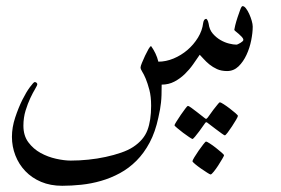

<svg xmlns="http://www.w3.org/2000/svg" viewBox="-20 -284 909 621"><path d="M797.4 -197.8Q797.4 -178.2 792.5 -153.6Q787.6 -128.9 777.3 -106.7Q767.1 -84.5 751.5 -69.3Q735.8 -54.2 714.4 -54.2Q695.8 -54.2 681.9 -60.5Q668 -66.9 657.2 -75.7Q646.5 -84.5 638.7 -93.3Q630.9 -102.1 626 -106.9Q616.2 -92.3 604.2 -75.4Q592.3 -58.6 577.4 -44.2Q562.5 -29.8 543.9 -20Q525.4 -10.3 502.9 -10.3Q502.9 10.3 502.4 23.4Q502 36.6 500.7 47.9Q499.5 59.1 497.6 69.8Q495.6 80.6 492.2 96.2Q482.4 142.6 464.1 177Q445.8 211.4 421.4 235.8Q397 260.3 367.7 276.1Q338.4 292 306.9 301Q275.4 310.1 243.2 313.5Q210.9 316.9 181.2 316.9Q143.1 316.9 113 304.2Q83 291.5 62 269.5Q41 247.6 29.8 218.8Q18.6 189.9 18.6 158.7Q18.6 127.9 29.1 96.2Q39.6 64.5 52.2 39.1Q64.9 13.7 76.9 -2.4Q88.9 -18.6 92.3 -18.6Q95.7 -18.6 98.1 -16.4Q100.6 -14.2 100.6 -11.7Q100.6 -7.8 93.5 3.9Q86.4 15.6 78.1 33.2Q69.8 50.8 62.7 73.7Q55.7 96.7 55.7 122.6Q55.7 154.8 71.8 176.3Q87.9 197.8 111.3 210.7Q134.8 223.6 161.4 229.5Q188 235.4 209 235.4Q236.8 235.4 265.6 232.4Q294.4 229.5 321.5 223.6Q348.6 217.8 371.8 209.7Q395 201.7 410.6 191.4Q444.8 168.9 456.8 137.2Q468.8 105.5 468.8 58.1Q468.8 27.8 463.1 6.6Q457.5 -14.6 451.4 -29.3Q445.3 -43.9 439.9 -52.2Q434.6 -60.5 434.6 -65.9Q434.6 -69.8 439 -80.6Q443.4 -91.3 449.2 -103.8Q455.1 -116.2 460.4 -125.5Q465.8 -134.8 468.8 -134.8Q476.6 -124 482.7 -111.3Q488.8 -98.6 492.2 -84.5Q516.6 -84.5 541.3 -94.7Q565.9 -105 586.2 -122.3Q606.4 -139.6 620.4 -162.4Q634.3 -185.1 637.2 -210Q639.2 -222.7 647 -223.1Q648.4 -223.1 650.9 -219Q653.3 -214.8 654.8 -207.5Q657.2 -188 668.2 -175.3Q679.2 -162.6 693.1 -154.5Q707 -146.5 720.9 -143.1Q734.9 -139.6 744.6 -139.6Q746.6 -139.6 750.2 -141.4Q753.9 -143.1 757.6 -145.3Q761.2 -147.5 764.2 -150.1Q767.1 -152.8 767.1 -154.8Q767.1 -159.2 762.5 -164.3Q757.8 -169.4 752.4 -174.1Q747.1 -178.7 742.4 -182.4Q737.8 -186 737.8 -187.5Q737.8 -189.5 740.7 -201.7Q743.7 -213.9 748.3 -227.8Q752.9 -241.7 757.1 -252.9Q761.2 -264.2 764.6 -264.2Q770 -264.2 775.6 -256.8Q781.2 -249.5 786.1 -238.8Q791 -228 794.2 -216.8Q797.4 -205.6 797.4 -197.8ZM749.5 90.8Q749.5 93.3 743.7 103.3Q737.8 113.3 730.5 124.5Q723.1 135.7 716.3 144.8Q709.5 153.8 707 153.8Q705.6 153.8 697 147.7Q688.5 141.6 678.2 133.8Q666.5 125.5 651.9 113.8Q649.4 111.3 647 111.3Q645 111.3 642.6 115.2Q632.3 129.4 624.5 140.6Q617.2 150.4 610.8 158Q604.5 165.5 602.5 165.5Q601.1 165.5 591.8 159.4Q582.5 153.3 572 145.3Q561.5 137.2 553 130.1Q544.4 123 544.4 121.1Q544.4 119.1 550.8 108.9Q557.1 98.6 564.7 87.6Q572.3 76.7 579.1 67.6Q585.9 58.6 587.4 58.6Q590.8 58.6 598.9 64.7Q606.9 70.8 616.7 78.1L641.1 97.2Q645.5 100.6 646.5 100.6Q647.9 100.6 651.9 96.2L669.9 71.3Q677.2 62.5 683.1 54.7Q689 46.9 691.4 46.9Q693.8 46.9 703.4 53Q712.9 59.1 723.1 66.9Q733.4 74.7 741.5 81.8Q749.5 88.9 749.5 90.8ZM661.1 280.3Q659.2 280.3 649.9 274.4Q640.6 268.6 630.1 261.2Q619.6 253.9 611.1 246.8Q602.5 239.7 602.5 237.3Q602.5 234.9 608.6 224.6Q614.7 214.4 622.6 203.1Q630.4 191.9 637.5 182.9Q644.5 173.8 646.5 173.8Q648.9 173.8 658.4 179.9Q668 186 678.2 194.1Q688.5 202.1 696.5 209.2Q704.6 216.3 704.6 218.3Q704.6 220.2 698.7 230.2Q692.9 240.2 685.8 251.2Q678.7 262.2 671.4 271.2Q664.1 280.3 661.1 280.3Z"/></svg>

Font: Accordance
Style: Regular
Weight: 400
Version: Version 1.1 (build May 11, 2018) Miklal Software Solutions, 